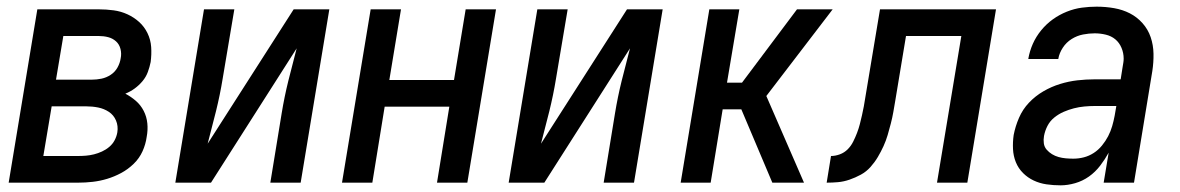

<svg xmlns="http://www.w3.org/2000/svg" viewBox="-20 -548 3540 576"><path d="M214 0H6L92 -520H276Q299 -520 321 -517Q343 -514 362.5 -505Q382 -496 397.5 -482Q413 -468 422.5 -448.5Q432 -429 433.5 -407Q435 -385 432 -362Q429 -347 423.5 -332Q418 -317 407.5 -304.5Q397 -292 384 -282.5Q371 -273 356 -267Q373 -258 387.5 -245.5Q402 -233 411 -215.5Q420 -198 422 -178Q424 -158 420 -137Q417 -115 407.5 -94Q398 -73 381 -56.5Q364 -40 343.5 -29Q323 -18 301.5 -11.5Q280 -5 258 -2.5Q236 0 214 0ZM148 -309H255Q270 -309 284.5 -312Q299 -315 312 -323.5Q325 -332 332.5 -345.5Q340 -359 342 -373Q345 -387 341.5 -401Q338 -415 328 -424Q318 -433 304.5 -436.5Q291 -440 276 -440H170ZM110 -80H214Q226 -80 238 -81Q250 -82 262 -85Q274 -88 286 -93.5Q298 -99 308 -107.5Q318 -116 324 -127.5Q330 -139 332 -151Q335 -170 328 -186.5Q321 -203 306.5 -212.5Q292 -222 274.5 -225.5Q257 -229 238 -229H135Z M506 0 592 -520H683L648 -312Q640 -263 628 -214.5Q616 -166 603 -117L861 -520H968L882 0H791L825 -208Q833 -257 845 -305.5Q857 -354 870 -403L613 0Z M1006 0 1092 -520H1183L1148 -308H1342L1377 -520H1468L1382 0H1291L1328 -228H1134L1097 0Z M1506 0 1592 -520H1683L1648 -312Q1640 -263 1628 -214.5Q1616 -166 1603 -117L1861 -520H1968L1882 0H1791L1825 -208Q1833 -257 1845 -305.5Q1857 -354 1870 -403L1613 0Z M2297 0 2204 -220H2148L2112 0H2022L2108 -520H2198L2161 -300H2206L2371 -520H2478L2279 -260L2392 0Z M2460 0 2473 -80Q2486 -80 2499.5 -85Q2513 -90 2523 -100Q2533 -110 2539.5 -123Q2546 -136 2551 -149Q2556 -162 2559.5 -175.5Q2563 -189 2566 -202.5Q2569 -216 2571.5 -229Q2574 -242 2576 -256L2620 -520H2968L2882 0H2791L2864 -440H2698L2666 -247Q2663 -229 2660 -212Q2657 -195 2652.5 -177.5Q2648 -160 2643 -143Q2638 -126 2630.5 -109.5Q2623 -93 2613.5 -77Q2604 -61 2591.5 -47Q2579 -33 2562.5 -24Q2546 -15 2528.5 -9Q2511 -3 2494 -1.5Q2477 0 2460 0Z M3162 8Q3140 8 3119.5 5Q3099 2 3081 -6.5Q3063 -15 3049 -29Q3035 -43 3027.5 -61.5Q3020 -80 3019 -101Q3018 -122 3021 -143Q3026 -169 3037 -194.5Q3048 -220 3067 -240Q3086 -260 3110 -274Q3134 -288 3160 -296Q3186 -304 3212 -307Q3238 -310 3264 -310H3342L3348 -348Q3349 -354 3350 -360Q3351 -366 3351 -372Q3351 -389 3344.5 -404.5Q3338 -420 3326 -430Q3314 -440 3297.5 -444Q3281 -448 3264 -448Q3247 -448 3229 -444.5Q3211 -441 3195 -431Q3179 -421 3168.5 -405Q3158 -389 3155 -372V-371H3065V-372Q3069 -395 3078.5 -416.5Q3088 -438 3103.5 -457Q3119 -476 3138.5 -490Q3158 -504 3180.5 -513Q3203 -522 3225.5 -525Q3248 -528 3270 -528Q3297 -528 3322.5 -523.5Q3348 -519 3369.5 -508Q3391 -497 3407.5 -478.5Q3424 -460 3432 -436.5Q3440 -413 3440.5 -387Q3441 -361 3437 -335L3382 0H3291L3306 -90Q3295 -70 3280.5 -51Q3266 -32 3247 -18.5Q3228 -5 3205.5 1.5Q3183 8 3162 8ZM3200 -72Q3216 -72 3231.5 -76Q3247 -80 3261 -89Q3275 -98 3286 -111.5Q3297 -125 3304.5 -139.5Q3312 -154 3316.5 -169.5Q3321 -185 3324 -201L3329 -230H3264Q3249 -230 3233 -228.5Q3217 -227 3201.5 -223Q3186 -219 3171 -212.5Q3156 -206 3143 -195.5Q3130 -185 3122.5 -170.5Q3115 -156 3112 -140Q3110 -129 3111.5 -118Q3113 -107 3120 -99Q3127 -91 3136 -85.5Q3145 -80 3155.5 -77Q3166 -74 3177.5 -73Q3189 -72 3200 -72Z"/></svg>

Font: Iosevka Term Curly Md Obl
Style: Regular
Weight: 500
Italic angle: -9°
Designer: Belleve Invis
Foundry: Belleve Invis
Version: Version 32.3.0